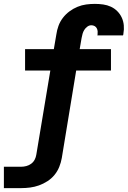

<svg xmlns="http://www.w3.org/2000/svg" viewBox="-31 -763 658 988"><path d="M-11 205V95H78Q91 95 104.5 91.5Q118 88 129.5 79.5Q141 71 147.5 58.5Q154 46 156 32L228 -400H98V-510H246L259 -586Q262 -608 270 -630Q278 -652 292.5 -671Q307 -690 326.5 -704.5Q346 -719 368 -728Q390 -737 412.5 -740Q435 -743 457 -743Q479 -743 500 -740Q521 -737 539.5 -728.5Q558 -720 572.5 -705.5Q587 -691 595.5 -672.5Q604 -654 606 -633Q608 -612 604 -590Q604 -588 603.5 -585.5Q603 -583 602 -581H470Q470 -582 470.5 -582.5Q471 -583 471 -584Q472 -592 471.5 -601Q471 -610 467 -617.5Q463 -625 455.5 -629Q448 -633 439 -633Q428 -633 418.5 -626Q409 -619 403 -609.5Q397 -600 394 -589.5Q391 -579 389 -568L379 -510H540V-400H361L287 50Q283 73 274 95.5Q265 118 249.5 137Q234 156 213 169.5Q192 183 169.5 191Q147 199 124 202Q101 205 78 205Z"/></svg>

Font: Iosevka Curly XBdExObl
Style: Regular
Weight: 800
Width: 7
Italic angle: -9°
Monospace: yes
Designer: Belleve Invis
Foundry: Belleve Invis
Version: Version 11.1.0; ttfautohint (v1.8.3)